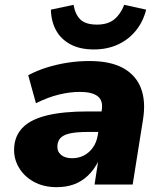

<svg xmlns="http://www.w3.org/2000/svg" viewBox="-20 -765 678 796"><path d="M215 11Q160 11 119 -12Q78 -35 56.5 -73.5Q35 -112 39 -157Q43 -206 76.5 -238.5Q110 -271 176.5 -287Q243 -303 345 -303H418L405 -218H345Q303 -218 275.5 -213Q248 -208 234 -196Q220 -184 218 -162Q216 -138 232.5 -123.5Q249 -109 279 -109Q306 -109 328 -120.5Q350 -132 365 -153Q380 -174 385 -203L402 -309Q408 -348 385 -366Q362 -384 311 -384Q270 -384 224.5 -373Q179 -362 129 -337L97 -453Q132 -472 173.5 -485Q215 -498 259.5 -505Q304 -512 351 -512Q438 -512 491 -482.5Q544 -453 564.5 -399Q585 -345 573 -270L530 0H372L387 -97H388Q370 -61 344 -36.5Q318 -12 286 -0.5Q254 11 215 11ZM369 -560Q311 -560 271.5 -581.5Q232 -603 212 -640Q192 -677 191 -725L285 -745Q292 -704 314 -683.5Q336 -663 382 -663Q427 -663 453.5 -684.5Q480 -706 495 -745L586 -725Q573 -674 542.5 -637Q512 -600 468 -580Q424 -560 369 -560Z"/></svg>

Font: Nunito Sans 9pt Black
Style: Italic
Weight: 900
Italic angle: -9°
Version: Version 3.101;gftools[0.9.27]